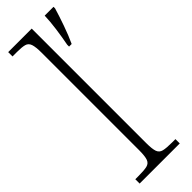

<svg xmlns="http://www.w3.org/2000/svg" viewBox="-257 -772 785 785"><g transform="rotate(-45 135.0 -380.0)"><path d="M8 0V-25H26Q60 -25 76 -29Q92 -33 97.5 -48.5Q103 -64 103 -98V-660Q103 -695 97.5 -711Q92 -727 77 -731Q62 -735 34 -735H8V-760H144V-98Q144 -64 149.5 -48.5Q155 -33 171.5 -29Q188 -25 221 -25H240V0ZM200 -611Q207 -647 212.5 -687Q218 -727 219 -760H270V-751Q261 -720 245.5 -676Q230 -632 215 -600H200Z"/></g></svg>

Font: Noto Serif Khmer SemiCondensed ExtraLight
Style: Regular
Weight: 200
Width: 4
Designer: Danh Hong and the Monotype Design Team
Foundry: Monotype Imaging Inc.
Version: Version 2.004; ttfautohint (v1.8.4.7-5d5b)